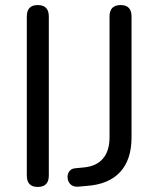

<svg xmlns="http://www.w3.org/2000/svg" viewBox="-20 -732 626 759"><path d="M129 7Q86 7 86 -38V-667Q86 -712 129 -712Q173 -712 173 -667V-38Q173 7 129 7ZM289 6Q268 7 257.5 -4.5Q247 -16 247 -33Q247 -46 255 -56Q263 -66 279 -67L310 -70Q360 -74 386.5 -104.5Q413 -135 413 -189V-667Q413 -712 457 -712Q500 -712 500 -667V-189Q500 -101 455 -52Q410 -3 322 3Z"/></svg>

Font: Chiron GoRound TC N
Style: Regular
Weight: 350
Designer: Ryoko NISHIZUKA 西塚涼子 (kana, bopomofo & ideographs); Paul D. Hunt (Latin, Greek & Cyrillic); Sandoll Communications 산돌커뮤니
Foundry: Adobe
Version: Version 1.000;hotconv 1.1.1;makeotfexe 2.6.0